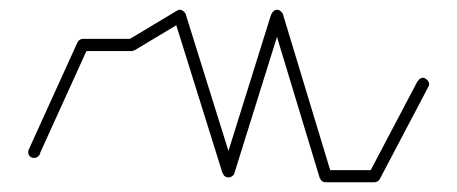

<svg xmlns="http://www.w3.org/2000/svg" viewBox="-20 -373 940 395"><path d="M38 -60Q38 -57 39.5 -54Q41 -51 44 -49.5Q47 -48 50 -48Q53 -48 56 -49.5Q59 -51 61 -54Q63 -57 63 -60Q63 -63 61 -66Q59 -69 56 -71Q53 -73 50 -73Q47 -73 44 -71Q41 -69 39.5 -66Q38 -63 38 -60Z M39 -65 61 -55 161 -275 139 -285Z M138 -280Q138 -277 139.5 -274Q141 -271 144 -269.5Q147 -268 150 -268Q153 -268 156 -269.5Q159 -271 161 -274Q163 -277 163 -280Q163 -283 161 -286Q159 -289 156 -291Q153 -293 150 -293Q147 -293 144 -291Q141 -289 139.5 -286Q138 -283 138 -280Z M150 -293V-268H250V-293Z M238 -280Q238 -277 239.5 -274Q241 -271 244 -269.5Q247 -268 250 -268Q253 -268 256 -269.5Q259 -271 261 -274Q263 -277 263 -280Q263 -283 261 -286Q259 -289 256 -291Q253 -293 250 -293Q247 -293 244 -291Q241 -289 239.5 -286Q238 -283 238 -280Z M244 -291 256 -269 356 -329 344 -351Z M338 -340Q338 -337 339.5 -334Q341 -331 344 -329.5Q347 -328 350 -328Q353 -328 356 -329.5Q359 -331 361 -334Q363 -337 363 -340Q363 -343 361 -346Q359 -349 356 -351Q353 -353 350 -353Q347 -353 344 -351Q341 -349 339.5 -346Q338 -343 338 -340Z M362 -344 338 -336 438 -16 462 -24Z M438 -20Q438 -17 439.5 -14Q441 -11 444 -9.5Q447 -8 450 -8Q453 -8 456 -9.5Q459 -11 461 -14Q463 -17 463 -20Q463 -23 461 -26Q459 -29 456 -31Q453 -33 450 -33Q447 -33 444 -31Q441 -29 439.5 -26Q438 -23 438 -20Z M438 -24 462 -16 562 -336 538 -344Z M538 -340Q538 -337 539.5 -334Q541 -331 544 -329.5Q547 -328 550 -328Q553 -328 556 -329.5Q559 -331 561 -334Q563 -337 563 -340Q563 -343 561 -346Q559 -349 556 -351Q553 -353 550 -353Q547 -353 544 -351Q541 -349 539.5 -346Q538 -343 538 -340Z M562 -344 538 -336 638 -6 662 -14Z M638 -10Q638 -7 639.5 -4Q641 -1 644 0.5Q647 2 650 2Q653 2 656 0.5Q659 -1 661 -4Q663 -7 663 -10Q663 -13 661 -16Q659 -19 656 -21Q653 -23 650 -23Q647 -23 644 -21Q641 -19 639.5 -16Q638 -13 638 -10Z M650 -23V2H750V-23Z M738 -10Q738 -7 739.5 -4Q741 -1 744 0.5Q747 2 750 2Q753 2 756 0.5Q759 -1 761 -4Q763 -7 763 -10Q763 -13 761 -16Q759 -19 756 -21Q753 -23 750 -23Q747 -23 744 -21Q741 -19 739.5 -16Q738 -13 738 -10Z M739 -16 761 -4 861 -194 839 -206Z M838 -200Q838 -197 839.5 -194Q841 -191 844 -189.5Q847 -188 850 -188Q853 -188 856 -189.5Q859 -191 861 -194Q863 -197 863 -200Q863 -203 861 -206Q859 -209 856 -211Q853 -213 850 -213Q847 -213 844 -211Q841 -209 839.5 -206Q838 -203 838 -200Z"/></svg>

Font: Linefont Thin
Style: Regular
Weight: 100
Monospace: yes
Version: Version 3.002;gftools[0.9.33]